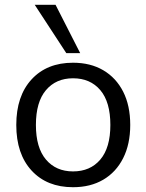

<svg xmlns="http://www.w3.org/2000/svg" viewBox="-20 -773 611 802"><path d="M285 9Q176 9 112 -60.5Q48 -130 48 -251Q48 -372 112 -441.5Q176 -511 285 -511Q358 -511 411.5 -479.5Q465 -448 494.5 -390Q524 -332 524 -251Q524 -171 494.5 -112.5Q465 -54 411.5 -22.5Q358 9 285 9ZM285 -57Q357 -57 399 -106.5Q441 -156 441 -251Q441 -347 399 -396.5Q357 -446 285 -446Q214 -446 172 -396.5Q130 -347 130 -251Q130 -156 172 -106.5Q214 -57 285 -57ZM257 -551 125 -753H212L315 -551Z"/></svg>

Font: Mulish
Style: Regular
Weight: 400
Designer: Vernon Adams
Foundry: Vernon Adams
Version: Version 3.603; ttfautohint (v1.8.3)